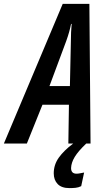

<svg xmlns="http://www.w3.org/2000/svg" viewBox="-83 -737 548 986"><path d="M-63 0 239 -717H376L382 0H268L271 -199H135L55 0ZM171 -295H276L281 -525Q281 -549 282 -571Q283 -593 285 -614H282Q278 -594 272 -572.5Q266 -551 257 -526ZM274 229Q233 229 213 208Q193 187 193 153Q193 109 219 72.5Q245 36 293 0H360Q319 39 301 68.5Q283 98 282 126Q282 155 310 155Q318 155 328 153Q338 151 349 149L334 219Q320 226 305 227.5Q290 229 274 229Z"/></svg>

Font: Noto Sans ExtraCondensed SemiBold
Style: Italic
Weight: 600
Width: 2
Italic angle: -12°
Designer: Monotype Design Team
Foundry: Monotype Imaging Inc.
Version: Version 2.013; ttfautohint (v1.8.4.7-5d5b)